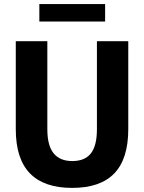

<svg xmlns="http://www.w3.org/2000/svg" viewBox="-20 -906 703 937"><path d="M332 11Q195 11 126 -60Q57 -131 57 -276V-705H211V-275Q211 -196 241.5 -158Q272 -120 333 -120Q394 -120 423.5 -157.5Q453 -195 453 -275V-705H606V-276Q606 -131 538 -60Q470 11 332 11ZM172 -801V-886H493V-801Z"/></svg>

Font: Nunito Sans 12pt ExtraLight
Style: Weight 830 Width 84 Optical size 12.0 YTLC 445
Weight: 830
Width: 4
Designer: Vernon Adams
Foundry: Vernon Adams
Version: Version 3.101;gftools[0.9.27]